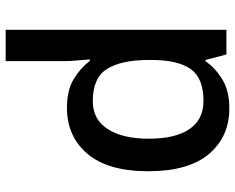

<svg xmlns="http://www.w3.org/2000/svg" viewBox="-94 -706 810 661"><g transform="rotate(-90 310.5 -375.0)"><path d="M268 10Q171 10 111.5 -60Q52 -130 52 -269Q52 -408 112 -478.5Q172 -549 270 -549Q331 -549 369 -526Q407 -503 432 -470H437Q436 -485 433.5 -512.5Q431 -540 431 -559V-760H539V0H454L435 -72H431Q407 -38 368 -14Q329 10 268 10ZM294 -79Q372 -79 403 -122Q434 -165 435 -252V-268Q435 -361 404.5 -410.5Q374 -460 293 -460Q230 -460 197 -408.5Q164 -357 164 -267Q164 -176 197 -127.5Q230 -79 294 -79Z"/></g></svg>

Font: Noto Sans Syriac Eastern Medium
Style: Regular
Weight: 500
Designer: Patrick Giasson and the Monotype Design Team
Foundry: Monotype Imaging Inc.
Version: Version 3.001